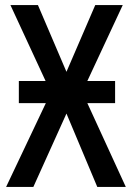

<svg xmlns="http://www.w3.org/2000/svg" viewBox="-20 -734 518 754"><path d="M54 -416H159L21 -714H129L241 -452L354 -714H462L323 -416H432V-329H323L474 0H362L241 -288L111 0H4L160 -329H54Z"/></svg>

Font: Noto Sans Condensed Medium
Style: Regular
Weight: 500
Width: 3
Designer: Monotype Design Team
Foundry: Monotype Imaging Inc.
Version: Version 2.013; ttfautohint (v1.8.4.7-5d5b)